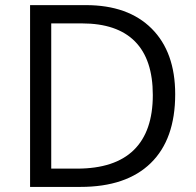

<svg xmlns="http://www.w3.org/2000/svg" viewBox="-20 -734 769 754"><path d="M668 -363.8Q668 -187 572 -93.5Q476.1 0 295.9 0H98.1V-713.9H316.9Q483.4 -713.9 575.7 -621.6Q668 -529.3 668 -363.8ZM580.1 -360.8Q580.1 -500.5 510 -571.3Q439.9 -642.1 301.8 -642.1H181.2V-71.8H282.2Q430.7 -71.8 505.4 -144.8Q580.1 -217.8 580.1 -360.8Z"/></svg>

Font: f1_56222 
Style: Regular
Weight: 400
Foundry: Ascender Corporation
Version: Version 1.10